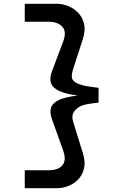

<svg xmlns="http://www.w3.org/2000/svg" viewBox="-20 -858 640 1008"><path d="M281 130H110V36H234Q266.5 36 288.5 25Q310.5 14 317.5 -9.2Q324.5 -32.5 311 -69.5L253 -231.5Q240 -268 248.2 -293Q256.5 -318 290.2 -333.5Q324 -349 388 -356.5Q325.5 -364.5 291 -380.5Q256.5 -396.5 247.8 -422Q239 -447.5 252.5 -483L311 -638Q331.5 -691.5 307.2 -717.8Q283 -744 234 -744H110V-838H281Q308.5 -838 338 -826.2Q367.5 -814.5 390.2 -791Q413 -767.5 421.2 -733Q429.5 -698.5 415 -653L364.5 -497Q351.5 -457 360.5 -441.2Q369.5 -425.5 396 -416Q412.5 -410 428.8 -406.8Q445 -403.5 462 -401.5Q479 -399.5 497.5 -397V-319Q462 -315.5 441.5 -311.8Q421 -308 409.8 -303.5Q398.5 -299 390 -293Q370 -279 363.2 -261Q356.5 -243 364.5 -217L415 -54.5Q429.5 -8 421 26.8Q412.5 61.5 390 84.5Q367.5 107.5 338 118.8Q308.5 130 281 130Z"/></svg>

Font: Spline Sans Mono Medium
Style: Regular
Weight: 500
Monospace: yes
Version: Version 1.004